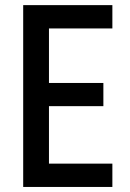

<svg xmlns="http://www.w3.org/2000/svg" viewBox="-20 -740 516 760"><path d="M71.8 0V-719.7H424.8V-627.4H173.8V-411.6H389.2V-319.8H173.8V-92.3H424.8V0Z"/></svg>

Font: Reddit Sans Condensed Medium
Style: Regular
Weight: 500
Designer: Stephen Hutchings
Foundry: Reddit
Version: Version 1.014